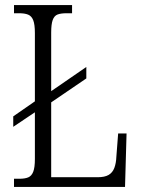

<svg xmlns="http://www.w3.org/2000/svg" viewBox="-20 -734 555 754"><path d="M35 0V-32H56Q78 -32 91 -37.5Q104 -43 110.5 -59.5Q117 -76 117 -110V-293L32 -236V-277L117 -336V-604Q117 -638 110.5 -654.5Q104 -671 90.5 -676.5Q77 -682 55 -682H35V-714H263V-682H242Q219 -682 206 -677Q193 -672 187 -655.5Q181 -639 181 -606V-376L319 -471V-426L181 -332V-38H363Q391 -38 406.5 -47Q422 -56 429 -74.5Q436 -93 437 -119L444 -210H477L471 0Z"/></svg>

Font: Noto Serif Khmer Condensed Light
Style: Regular
Weight: 300
Width: 3
Designer: Danh Hong and the Monotype Design Team
Foundry: Monotype Imaging Inc.
Version: Version 2.004